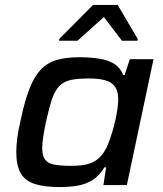

<svg xmlns="http://www.w3.org/2000/svg" viewBox="-20 -750 660 778"><path d="M222 8Q160 8 121 -4.5Q82 -17 64 -48Q46 -79 46 -134Q46 -159 50 -190.5Q54 -222 63 -260Q79 -337 98 -387Q117 -437 143.5 -466Q170 -495 208 -506.5Q246 -518 302 -518Q348 -518 384 -512Q420 -506 444 -490.5Q468 -475 479 -446H485L506 -510H602L494 0H399L410 -72H403Q383 -38 355 -20.5Q327 -3 293.5 2.5Q260 8 222 8ZM268 -78Q306 -78 331 -84Q356 -90 373 -103Q390 -116 402 -135Q411 -148 419 -169Q427 -190 434.5 -214Q442 -238 447.5 -263Q453 -288 456 -310Q459 -332 459 -347Q459 -393 432.5 -412.5Q406 -432 340 -432Q295 -432 267 -426Q239 -420 221 -402Q203 -384 191 -349Q179 -314 166 -255Q159 -221 155 -195Q151 -169 151 -150Q151 -119 162.5 -103.5Q174 -88 199.5 -83Q225 -78 268 -78ZM219 -585 220 -592 357 -730H457L538 -592L537 -585H474L401 -681L294 -585Z"/></svg>

Font: Saira SemiExpanded Medium
Style: Italic
Weight: 500
Width: 6
Italic angle: -12°
Designer: Hector Gatti with collaboration of the Omnibus-Type team
Foundry: Omnibus-Type
Version: Version 1.101